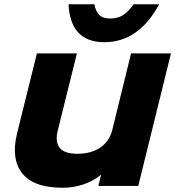

<svg xmlns="http://www.w3.org/2000/svg" viewBox="-20 -884 834 914"><path d="M793.9 -629.9 638.2 1H448.2L460.9 -50.8H459Q423.3 -21.5 376.2 -5.9Q329.1 9.8 278.8 9.8Q139.6 9.8 85.7 -59.1Q31.7 -127.9 61 -248L155.8 -629.9H346.2L254.9 -262.2Q228 -151.9 348.1 -151.9Q413.1 -151.9 456.8 -181.2Q500.5 -210.4 514.2 -264.2L604 -629.9ZM616.2 -863.8H737.8Q640.1 -683.1 477.1 -683.1Q314.9 -683.1 306.2 -863.8H429.2Q436.5 -827.1 453.6 -811.5Q470.7 -795.9 504.9 -795.9Q540 -795.9 564.9 -811.5Q589.8 -827.1 616.2 -863.8Z"/></svg>

Font: Sinkin Sans 800 Black Italic
Style: Regular
Weight: 900
Italic angle: -112°
Designer: Keith Bates
Foundry: K-Type
Version: Sinkin Sans (version 1.0)  by Keith Bates   •   © 2014   www